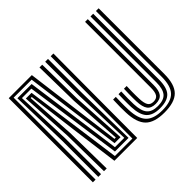

<svg xmlns="http://www.w3.org/2000/svg" viewBox="-177 -1041 1291 1291"><g transform="rotate(-45 468.5 -395.5)"><path d="M43.2 0V-800H262.8L304.8 -475.8L352.5 -103.8H365.2L340.8 -477L335.5 -800H361.5L366.5 -477L389.5 -83H332.5L240.2 -779.2H69V0ZM94.8 0V-343L84 -758.5H219.5L315.2 -62.2H404.2L390 -477L389.8 -800H416.5V-477L424.2 -41.5H294.5L196.2 -737.8H106.5L120.8 -343V0ZM149 0 144 -343 123 -717H177.2L272.8 -20.2H439.2L442.2 -800H468L465 0H248L202.5 -344L158.2 -696.2H148L169.8 -343L174.8 0ZM715.5 9.2Q619.8 9.2 577.5 -33.8Q535.2 -76.8 532 -174.5Q531 -200.8 531.1 -228.8Q531.2 -256.8 532.8 -297.2H558.5Q557.5 -268.8 557.1 -247.8Q556.8 -226.8 557 -209.4Q557.2 -192 557.8 -175.2Q561 -87.2 598 -49.4Q635 -11.5 715.5 -11.5Q799.5 -11.5 835.9 -49.4Q872.2 -87.2 872.2 -174.5V-800H898V-174.5Q898 -76.2 855.6 -33.5Q813.2 9.2 715.5 9.2ZM715.5 -32.2Q647.5 -32.2 617 -65.9Q586.5 -99.5 583.5 -176Q583 -192.8 582.8 -209.8Q582.5 -226.8 582.9 -247.8Q583.2 -268.8 584.2 -297.2H610Q608.5 -258.2 608.5 -230.2Q608.5 -202.2 609.2 -176.8Q611.8 -110.2 636.4 -81.6Q661 -53 715.5 -53Q772.8 -53 796.6 -81.6Q820.5 -110.2 820.5 -174.2V-800H846.2V-174.5Q846.2 -98.2 815.9 -65.2Q785.5 -32.2 715.5 -32.2ZM715.5 -73.8Q673.8 -73.8 655.4 -98.2Q637 -122.8 635 -177.8Q634.5 -195.5 634.4 -212.9Q634.2 -230.2 634.6 -250.6Q635 -271 636 -297.2H661.8Q660.5 -266.5 660.2 -246.1Q660 -225.8 660.2 -210.1Q660.5 -194.5 661 -177.8Q662.2 -136.2 673.8 -115.4Q685.2 -94.5 715.5 -94.5Q745 -94.5 757 -113.5Q769 -132.5 769 -174.2V-800H794.8V-174.2Q794.8 -121.2 776.6 -97.5Q758.5 -73.8 715.5 -73.8Z"/></g></svg>

Font: Big Shoulders Inline Display Thin ExtraBold
Style: Regular
Weight: 800
Version: Version 2.002